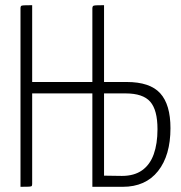

<svg xmlns="http://www.w3.org/2000/svg" viewBox="-20 -720 697 740"><path d="M59 0V-688Q59 -694 61 -696.5Q63 -699 72.5 -699.5Q82 -700 104 -700V-404H336V-688Q336 -694 338.5 -696.5Q341 -699 350 -699.5Q359 -700 381 -700V-404H468Q558 -404 597.5 -360.5Q637 -317 637 -226Q637 -121 589 -60.5Q541 0 453 0H336V-360H104V-12Q104 -6 102.5 -3.5Q101 -1 91.5 -0.5Q82 0 59 0ZM450 -42Q497 -42 527.5 -63.5Q558 -85 572.5 -125.5Q587 -166 587 -222Q587 -296 559 -328Q531 -360 464 -360H381V-43Q398 -43 415 -42.5Q432 -42 450 -42Z"/></svg>

Font: Yanone Kaffeesatz Light
Style: Regular
Weight: 300
Designer: Yanone (Cyrillic: Daniel Pouzeot, Huerta Tipografica, and Cyreal)
Foundry: Yanone
Version: Version 2.003